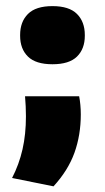

<svg xmlns="http://www.w3.org/2000/svg" viewBox="-20 -494 352 644"><path d="M245.5 -171Q248 -158.5 249.5 -142.5Q251 -126.5 251 -110.5Q251 -41 229.8 18.2Q208.5 77.5 159.5 131L20.5 103Q44 57.5 55.5 7Q67 -43.5 67 -104Q67 -121.5 66.2 -137.5Q65.5 -153.5 64 -171ZM156 -278.5Q100 -278.5 73.8 -304.2Q47.5 -330 47.5 -374V-376.5Q47.5 -421 73.8 -447.2Q100 -473.5 156 -473.5Q212 -473.5 238.2 -447.2Q264.5 -421 264.5 -376.5V-374Q264.5 -330 238.2 -304.2Q212 -278.5 156 -278.5Z"/></svg>

Font: Anek Latin Expanded ExtraBold
Style: Regular
Weight: 800
Width: 7
Designer: Yesha Goshar
Foundry: Ek Type
Version: Version 1.003